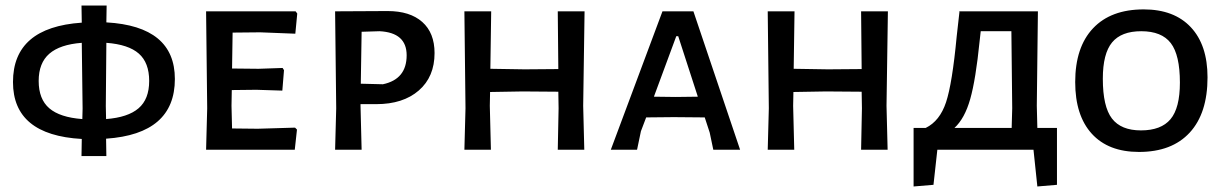

<svg xmlns="http://www.w3.org/2000/svg" viewBox="-20 -542 4432 695"><path d="M613 -256Q613 -57 364 -40L365 23H275L276 -39Q27 -53 27 -245Q27 -443 276 -460L275 -522H366L365 -461Q613 -447 613 -256ZM364 -111Q443 -117 481.5 -150Q520 -183 520 -249Q520 -315 482.5 -348Q445 -381 365 -387L363 -158ZM120 -249Q120 -183 158.5 -150Q197 -117 278 -111L279 -149L276 -387Q197 -381 158.5 -347.5Q120 -314 120 -249Z M913 -76 1048 -80 1055 -73 1047 0H726L730 -150L726 -501H1050L1056 -493L1049 -420L922 -425L822 -424L820 -294L916 -293L1003 -296L1008 -288L1002 -214L908 -217L819 -216L818 -159L820 -77Z M1383 -502Q1464 -502 1508.5 -462.5Q1553 -423 1553 -350Q1553 -264 1496 -214.5Q1439 -165 1342 -165H1285V-159L1289 0H1193L1197 -150L1193 -501ZM1366 -237Q1452 -255 1452 -342Q1452 -424 1354 -429L1289 -427L1286 -239Z M2096 -501 2091 -159 2095 0H1999L2002 -150L2001 -210L1872 -211L1754 -209L1753 -159L1757 0H1661L1665 -150L1661 -501H1758L1755 -293L1879 -291L2001 -292L1999 -501Z M2490 -501 2659 0H2562L2549 -62L2531 -117L2419 -118L2319 -117L2300 -67L2286 0H2191L2378 -501ZM2426 -191 2506 -192 2435 -411H2428L2347 -192Z M3194 -501 3189 -159 3193 0H3097L3100 -150L3099 -210L2970 -211L2852 -209L2851 -159L2855 0H2759L2763 -150L2759 -501H2856L2853 -293L2977 -291L3099 -292L3097 -501Z M3735 -79H3806V127L3735 133L3721 0H3373L3359 127L3287 133V-79H3331Q3382 -104 3404.5 -172Q3427 -240 3443 -410L3453 -499L3452 -501H3737L3733 -159ZM3642 -79 3644 -150 3641 -429H3530L3526 -393Q3512 -254 3492 -183.5Q3472 -113 3435 -79Z M4120 -508Q4230 -508 4290.5 -443.5Q4351 -379 4351 -262Q4351 -132 4286.5 -62Q4222 8 4103 8Q3992 8 3932 -58Q3872 -124 3872 -245Q3872 -371 3936.5 -439.5Q4001 -508 4120 -508ZM4111 -429Q4039 -429 4005.5 -388.5Q3972 -348 3972 -257Q3972 -156 4005 -113Q4038 -70 4110 -70Q4183 -70 4217 -110.5Q4251 -151 4251 -243Q4251 -343 4218 -386Q4185 -429 4111 -429Z"/></svg>

Font: Alegreya Sans SC Medium
Style: Regular
Weight: 500
Designer: Juan Pablo del Peral
Foundry: Huerta Tipografica
Version: Version 2.001;PS 002.001;hotconv 1.0.88;makeotf.lib2.5.64775